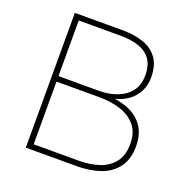

<svg xmlns="http://www.w3.org/2000/svg" viewBox="-124 -805 900 921"><g transform="rotate(20 326.5 -344.0)"><path d="M104 0V-688H349Q408 -688 454.5 -672Q501 -656 527.5 -619.5Q554 -583 554 -521Q554 -482 538 -450.5Q522 -419 493.5 -397.5Q465 -376 425 -366Q510 -354 554.5 -308.5Q599 -263 599 -188Q599 -121 568.5 -79.5Q538 -38 485 -19Q432 0 364 0ZM349 -660H134V-376H339Q391 -376 433 -392Q475 -408 499.5 -440Q524 -472 524 -521Q524 -575 501 -605Q478 -635 438.5 -647.5Q399 -660 349 -660ZM354 -348H134V-28H364Q422 -28 468 -43.5Q514 -59 541.5 -94Q569 -129 569 -188Q569 -245 540.5 -280Q512 -315 463.5 -331.5Q415 -348 354 -348Z"/></g></svg>

Font: Roundo Variable
Style: Regular
Weight: 200
Designer: Shiva Nallaperumal
Foundry: Indian Type Foundry
Version: Version 2.000